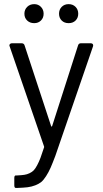

<svg xmlns="http://www.w3.org/2000/svg" viewBox="-20 -717 501 937"><path d="M64 200.2H57.1Q49.8 200.2 49.8 187V151.9Q49.8 139.2 57.1 139.2H64Q85 138.2 98.4 136.2Q111.8 134.3 124.5 128.2Q137.2 122.1 145 113.8Q152.8 105.5 161.6 88.9Q170.4 72.3 177.5 53.5Q184.6 34.7 194.8 2.9Q196.3 1.5 194.8 -2.9L26.9 -491.2Q25.9 -492.2 25.9 -496.1Q25.9 -500 29.5 -502.9Q33.2 -505.9 38.1 -505.9H85Q97.2 -505.9 100.1 -495.1L229 -103Q229.5 -100.6 230.7 -99.6Q231.9 -98.6 233.2 -99.6Q234.4 -100.6 234.9 -103L360.8 -495.1Q363.8 -505.9 375 -505.9H422.9Q429.7 -505.9 432.9 -501.7Q436 -497.6 434.1 -491.2L250 43.9Q236.3 80.1 226.8 101.8Q217.3 123.5 204.8 142.8Q192.4 162.1 181.4 171.1Q170.4 180.2 152.3 187.3Q134.3 194.3 114.7 196.8Q95.2 199.2 64 200.2ZM147 -604Q126 -604 112.5 -616.9Q99.1 -629.9 99.1 -649.9Q99.1 -669.9 112.5 -683.3Q126 -696.8 147 -696.8Q167 -696.8 179.9 -683.3Q192.9 -669.9 192.9 -649.9Q192.9 -629.9 179.9 -616.9Q167 -604 147 -604ZM268.1 -649.9Q268.1 -670.4 281.2 -683.6Q294.4 -696.8 314.9 -696.8Q335.4 -696.8 348.6 -683.6Q361.8 -670.4 361.8 -649.9Q361.8 -629.9 348.9 -616.9Q335.9 -604 314.9 -604Q293.9 -604 281 -616.9Q268.1 -629.9 268.1 -649.9Z"/></svg>

Font: Barlow
Style: Regular
Weight: 400
Designer: Jeremy Tribby
Foundry: Jeremy Tribby
Version: Version 1.101